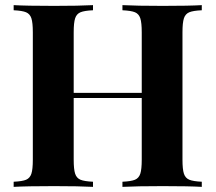

<svg xmlns="http://www.w3.org/2000/svg" viewBox="-20 -728 840 748"><path d="M690.9 -602.1V-106Q690.9 -68.4 696.5 -51.3Q702.1 -34.2 717.5 -27.8Q732.9 -21.5 766.1 -20V0Q717.3 -2.9 614.3 -2.9Q512.7 -2.9 457 0V-20Q490.7 -21.5 505.9 -27.8Q521 -34.2 526.6 -51.3Q532.2 -68.4 532.2 -106V-346.2H267.1V-106Q267.1 -68.4 272.7 -51.3Q278.3 -34.2 293.5 -27.8Q308.6 -21.5 342.3 -20V0Q288.1 -2.9 190.9 -2.9Q84 -2.9 33.2 0V-20Q66.9 -21.5 81.8 -27.8Q96.7 -34.2 102.3 -51.3Q107.9 -68.4 107.9 -106V-602.1Q107.9 -639.6 102.3 -656.7Q96.7 -673.8 81.5 -680.2Q66.4 -686.5 33.2 -688V-708Q84 -705.1 190.9 -705.1Q288.1 -705.1 342.3 -708V-688Q308.6 -686.5 293.5 -680.2Q278.3 -673.8 272.7 -656.7Q267.1 -639.6 267.1 -602.1V-366.2H532.2V-602.1Q532.2 -639.6 526.6 -656.7Q521 -673.8 505.9 -680.2Q490.7 -686.5 457 -688V-708Q512.7 -705.1 614.3 -705.1Q717.3 -705.1 766.1 -708V-688Q732.4 -686.5 717.3 -680.2Q702.1 -673.8 696.5 -656.7Q690.9 -639.6 690.9 -602.1Z"/></svg>

Font: TypoPRO Playfair Display SC
Style: Bold
Weight: 700
Designer: Claus Eggers Sørensen
Foundry: Claus Eggers Sørensen
Version: Version 1.004;PS 001.004;hotconv 1.0.70;makeotf.lib2.5.58329